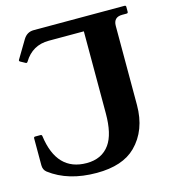

<svg xmlns="http://www.w3.org/2000/svg" viewBox="-111 -828 837 930"><g transform="rotate(-15 308.0 -363.5)"><path d="M260.3 9.8Q117.7 9.8 26.4 -59.6Q9.8 -72.3 9.8 -95.7V-230.5Q9.8 -237.8 17.1 -237.8H43.9Q50.3 -237.8 51.3 -230.5Q75.7 -48.8 225.6 -48.8Q301.8 -48.8 340.8 -103.5Q376.5 -153.3 376.5 -257.8V-668.9H200.7Q118.2 -668.9 75.2 -597.7Q72.3 -592.8 68.8 -592.8Q67.4 -592.8 65.4 -593.8L40.5 -607.4Q36.1 -609.9 36.1 -613.3Q36.1 -615.2 37.1 -616.7L90.8 -706.5Q109.4 -737.3 143.1 -737.3H598.6Q606 -737.3 606 -730V-705.6Q606 -698.2 598.6 -698.2H576.7Q532.7 -698.2 532.7 -654.3V-257.8Q532.7 -131.3 456.5 -55.7Q390.6 9.8 260.3 9.8Z"/></g></svg>

Font: Simply Serif
Style: Bold
Weight: 700
Designer: Wojciech Kalinowski "wmk69" (wmk69@o2.pl)
Foundry: Wojciech Kalinowski "wmk69" (wmk69@o2.pl)
Version: Version 1.0.0; 2022-02-18